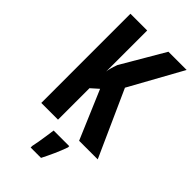

<svg xmlns="http://www.w3.org/2000/svg" viewBox="-282 -790 1087 1087"><g transform="rotate(45 261.0 -246.5)"><path d="M522 0H373L249 -292L204 -252V0H70V-714H204V-385Q205 -397 209.5 -414Q214 -431 223 -456L374 -714H520L344 -396ZM355 71Q342 108 324.5 147Q307 186 289 221H206V208Q210 191 214.5 164.5Q219 138 223 110.5Q227 83 230 61H355Z"/></g></svg>

Font: Noto Sans Sinhala UI ExtraCondensed
Style: Bold
Weight: 700
Width: 2
Designer: Jelle Bosma - Monotype Design Team
Foundry: Monotype Imaging Inc.
Version: Version 2.006; ttfautohint (v1.8.4.7-5d5b)